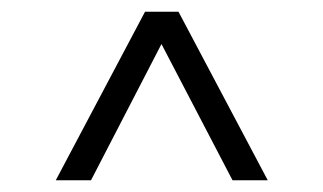

<svg xmlns="http://www.w3.org/2000/svg" viewBox="-20 -532 550 327"><path d="M135 -225H75L227 -512H284L436 -225H376L255 -457Z"/></svg>

Font: Mate
Style: Regular
Weight: 400
Designer: Eduardo Rodriguez Tunni
Foundry: Eduardo Rodriguez Tunni
Version: Version 1.002